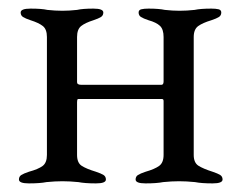

<svg xmlns="http://www.w3.org/2000/svg" viewBox="-20 -423 561 446"><path d="M24 -6Q24 -13 29.5 -16.5Q35 -20 47 -24Q69 -30 79 -37.5Q89 -45 89 -63V-337Q89 -355 79.5 -362.5Q70 -370 51 -376Q39 -380 33.5 -383.5Q28 -387 28 -394Q28 -403 51 -403Q77 -403 90 -400Q108 -398 125 -398Q141 -398 159 -400Q172 -403 197 -403Q220 -403 220 -394Q220 -387 214.5 -383.5Q209 -380 197 -376Q178 -370 168.5 -362.5Q159 -355 159 -337V-232Q159 -226 169 -226H355Q360 -226 360 -234V-337Q360 -355 351.5 -363Q343 -371 325 -376Q313 -380 307.5 -383.5Q302 -387 302 -394Q302 -400 308.5 -401.5Q315 -403 325 -403Q349 -403 363 -400Q381 -398 397 -398Q414 -398 432 -400Q446 -403 471 -403Q481 -403 487.5 -401.5Q494 -400 494 -394Q494 -387 488.5 -383.5Q483 -380 471 -376Q451 -370 440.5 -362.5Q430 -355 430 -337V-63Q430 -45 441 -38Q452 -31 474 -24Q486 -20 491.5 -16.5Q497 -13 497 -6Q497 3 474 3Q448 3 433 0Q413 -2 396 -2Q379 -2 359 0Q344 3 318 3Q295 3 295 -6Q295 -13 300.5 -16.5Q306 -20 318 -24Q339 -30 349.5 -37.5Q360 -45 360 -63V-188Q360 -191 359 -192Q358 -193 356 -193H162Q160 -193 159.5 -191Q159 -189 159 -186V-63Q159 -45 169.5 -38Q180 -31 203 -24Q215 -20 220.5 -16.5Q226 -13 226 -6Q226 3 203 3Q177 3 162 0Q142 -2 125 -2Q108 -2 88 0Q73 3 47 3Q24 3 24 -6Z"/></svg>

Font: EB Garamond
Style: Regular
Weight: 400
Designer: Georg Duffner and Octavio Pardo
Foundry: Georg Duffner
Version: Version 1.000; ttfautohint (v1.6)